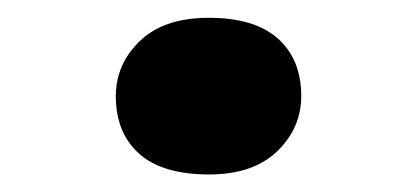

<svg xmlns="http://www.w3.org/2000/svg" viewBox="-20 -452 476 219"><path d="M218.4 -253Q165.3 -253 138.7 -276.7Q112.1 -300.5 112.1 -342.4Q112.1 -378.7 139.5 -405.2Q166.9 -431.7 218.4 -431.7Q270.4 -431.7 297 -408Q323.6 -384.2 323.6 -342.4Q323.6 -306 296.2 -279.5Q268.8 -253 218.4 -253Z"/></svg>

Font: Lexend Giga
Style: Regular
Weight: 400
Designer: Bonnie Shaver-Troup, Thomas Jockin
Foundry: Lexend
Version: Version 1.007